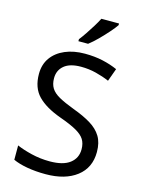

<svg xmlns="http://www.w3.org/2000/svg" viewBox="-139 -1023 826 1113"><g transform="rotate(15 274.5 -467.0)"><path d="M502 -191Q502 -96 433 -43Q364 10 247 10Q187 10 136 1Q85 -8 51 -24V-110Q87 -94 140.5 -81Q194 -68 251 -68Q331 -68 371.5 -99Q412 -130 412 -183Q412 -218 397 -242Q382 -266 345.5 -286.5Q309 -307 244 -330Q153 -363 106.5 -411Q60 -459 60 -542Q60 -599 89 -639.5Q118 -680 169.5 -702Q221 -724 288 -724Q347 -724 396 -713Q445 -702 485 -684L457 -607Q420 -623 376.5 -634Q333 -645 286 -645Q219 -645 185 -616.5Q151 -588 151 -541Q151 -505 166 -481Q181 -457 215 -438Q249 -419 307 -397Q370 -374 413.5 -347.5Q457 -321 479.5 -284Q502 -247 502 -191ZM433 -934Q421 -916 396 -887.5Q371 -859 342.5 -830.5Q314 -802 290 -784H232V-796Q247 -815 264.5 -841Q282 -867 299 -894.5Q316 -922 327 -944H433Z"/></g></svg>

Font: Noto Sans Old North Arabian
Style: Regular
Weight: 400
Designer: Monotype Design Team
Foundry: Monotype Imaging Inc.
Version: Version 2.001; ttfautohint (v1.8.4.7-5d5b)